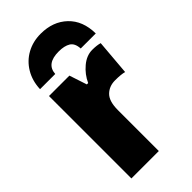

<svg xmlns="http://www.w3.org/2000/svg" viewBox="-246 -851 911 911"><g transform="rotate(-45 209.5 -395.0)"><path d="M403 -557 388 -378Q367 -384 326 -384Q287 -384 261.5 -359Q236 -334 236 -275V0H52V-553H189L218 -465H227Q245 -505 279.5 -534Q314 -563 352 -563Q382 -563 403 -557ZM419 -606H318Q316 -643 294 -656.5Q272 -670 234 -670Q151 -670 147 -606H45Q47 -660 72 -702Q97 -744 139 -767Q181 -790 233 -790Q315 -790 366.5 -741Q418 -692 419 -606Z"/></g></svg>

Font: Noto Sans Display Black Narrow
Style: Regular
Weight: 900
Width: 4
Designer: Monotype Design team
Foundry: Monotype Imaging Inc.
Version: Version 1.000